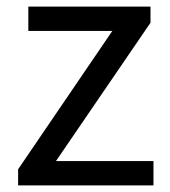

<svg xmlns="http://www.w3.org/2000/svg" viewBox="-20 -563 515 583"><path d="M35 0V-49L321 -469H66V-543H437V-494L150 -74H446V0Z"/></svg>

Font: Noto Sans TC Thin
Style: Regular
Weight: 400
Version: Version 2.004-H2;hotconv 1.0.118;makeotfexe 2.5.65603